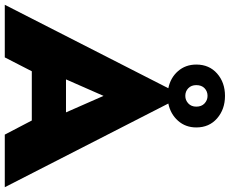

<svg xmlns="http://www.w3.org/2000/svg" viewBox="-102 -862 961 803"><g transform="rotate(90 378.5 -460.5)"><path d="M247 -801Q247 -855 284.5 -888Q322 -921 378 -921Q434 -921 472 -888Q510 -855 510 -801Q510 -756 482 -724.5Q454 -693 410 -684L760 0H540L481 -113H275L217 0H-3L346 -684Q302 -693 274.5 -724.5Q247 -756 247 -801ZM333 -801Q333 -780 346 -767.5Q359 -755 378 -755Q396 -755 409.5 -767.5Q423 -780 423 -801Q423 -823 409.5 -835.5Q396 -848 378 -848Q359 -848 346 -835.5Q333 -823 333 -801ZM378 -413 309 -256H447Z"/></g></svg>

Font: Jost* Heavy
Style: Regular
Weight: 800
Version: Version 3.7